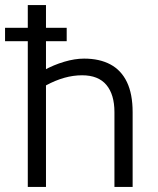

<svg xmlns="http://www.w3.org/2000/svg" viewBox="-30 -740 625 760"><path d="M80 0V-720H152V-443L144 -462Q182 -483 224 -495.5Q266 -508 303 -508Q364 -508 407 -485Q450 -462 472.5 -415Q495 -368 495 -296V0H423V-296Q423 -366 391 -404Q359 -442 295 -442Q260 -442 224.5 -432Q189 -422 152 -402V0ZM-10 -577V-630H234V-577Z"/></svg>

Font: Maven Pro VF Beta
Style: Regular
Weight: 400
Designer: Joe Prince
Foundry: Joe Prince
Version: Version 2.002